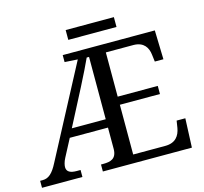

<svg xmlns="http://www.w3.org/2000/svg" viewBox="-118 -983 1188 1116"><g transform="rotate(-15 475.5 -425.0)"><path d="M754.9 -49.8H562V-349.1H803.2V-397.9H562V-664.1H730C790.5 -662.6 813 -625 817.9 -582L823.2 -539.1H875L870.1 -713.9H315.9V-671.9L394 -667L105 -120.1C77.1 -65.4 51.3 -42 16.1 -42H0V0H243.2V-42H220.2C181.2 -42 160.2 -53.7 160.2 -81.1C160.2 -92.8 164.6 -112.8 175.8 -133.8L231 -238.8H460.9V-108.9C459.5 -50.8 423.8 -42 378.9 -42H366.2V0H901.9L909.2 -174.8H856.9L850.1 -131.8C842.3 -87.9 818.4 -49.8 754.9 -49.8ZM256.8 -289.1C336.4 -441.4 414.1 -590.8 446.8 -664.1H460.9V-289.1ZM370.1 -791H660.2V-850.1H370.1Z"/></g></svg>

Font: The Erased English
Style: Regular
Weight: 400
Designer: Monotype Design team + ligartures altered by 180 Amsterdam
Foundry: Monotype Imaging Inc.
Version: Version 1.030;Glyphs 3.1.2 (3151)